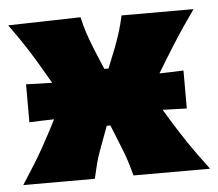

<svg xmlns="http://www.w3.org/2000/svg" viewBox="-43 -553 679 599"><g transform="rotate(-5 297.0 -253.0)"><path d="M6.5 0Q29.5 -35.5 45.8 -61.8Q62 -88 75 -111.2Q88 -134.5 102 -161L120 -196Q101 -195.5 81.5 -195Q62 -194.5 42.5 -193.5V-312.5Q63 -311.5 83.5 -311Q104 -310.5 124 -310L101 -349.5Q79.5 -387 58.2 -420.2Q37 -453.5 3 -500.5L230 -506Q236 -478.5 244.2 -454.2Q252.5 -430 263 -403.5L290 -339H303L328.5 -402.5Q338.5 -429 345.2 -451Q352 -473 358 -500.5H583.5Q560 -467.5 544 -443.8Q528 -420 514.5 -398.5Q501 -377 485 -351L460 -310Q478.5 -310.5 497.5 -311Q516.5 -311.5 535.5 -312.5V-193.5Q516.5 -194 497.5 -194.8Q478.5 -195.5 460 -196L482.5 -159Q505.5 -121.5 529.2 -86.2Q553 -51 591.5 0H351.5Q345 -24.5 338.5 -45.5Q332 -66.5 321.5 -91.5L293.5 -161.5H282L257.5 -95.5Q247.5 -69 242 -48Q236.5 -27 230.5 0Z"/></g></svg>

Font: Commissioner Flair ExtraBold
Style: Regular
Weight: 800
Designer: Kostas Bartsokas
Foundry: Kostas Bartsokas
Version: Version 1.000; ttfautohint (v1.8.3)